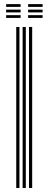

<svg xmlns="http://www.w3.org/2000/svg" viewBox="-20 -934 241 954"><path d="M124.1 0V-800H139.9V0ZM60.7 0V-800H76.6V0ZM92.4 0V-800H108.2V0ZM119.7 -899.8V-913.5H191.7V-899.8ZM10.5 -845V-858.7H82.5V-845ZM10.5 -872.4V-886.1H82.5V-872.4ZM10.5 -899.8V-913.5H82.5V-899.8ZM119.7 -845V-858.7H191.7V-845ZM119.7 -872.4V-886.1H191.7V-872.4Z"/></svg>

Font: Big Shoulders Inline Text Thin
Style: Regular
Weight: 100
Designer: Patric King
Foundry: XO Type Co
Version: Version 2.002